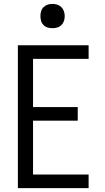

<svg xmlns="http://www.w3.org/2000/svg" viewBox="-20 -968 540 988"><path d="M72 0V-735H436V-665H150V-417H380V-347H150V-70H436V0ZM250 -823Q237 -823 225 -826.5Q213 -830 204 -839Q195 -848 191.5 -860Q188 -872 188 -885Q188 -898 191.5 -910Q195 -922 204 -931Q213 -940 225 -944Q237 -948 250 -948Q263 -948 275 -944Q287 -940 296 -931Q305 -922 309 -910Q313 -898 313 -885Q313 -872 309 -860Q305 -848 296 -839Q287 -830 275 -826.5Q263 -823 250 -823Z"/></svg>

Font: Iosevka
Style: Regular
Weight: 400
Monospace: yes
Designer: Belleve Invis
Foundry: Belleve Invis
Version: Version 33.2.3; ttfautohint (v1.8.4)